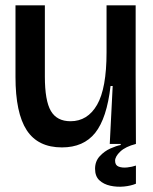

<svg xmlns="http://www.w3.org/2000/svg" viewBox="-20 -539 572 719"><path d="M212 13Q122 13 80 -51.5Q38 -116 38 -251V-519H148V-252Q148 -162 170.5 -123.5Q193 -85 244 -85Q308 -85 343.5 -146.5Q379 -208 379 -343V-519H488V-258L489 0H391L402 -217H394Q380 -96 336.5 -41.5Q293 13 212 13ZM489 149Q470 157 444 159.5Q418 162 393 156.5Q368 151 352 136Q336 121 336 93Q336 65 353.5 46Q371 27 393.5 17Q416 7 432 4V-9L489 -10V0Q450 10 430.5 28.5Q411 47 411 63Q411 80 424.5 85Q438 90 456.5 88Q475 86 489 81Z"/></svg>

Font: Bricolage Grotesque 96pt Medium
Style: Regular
Weight: 500
Designer: Mathieu Triay
Foundry: Atelier Triay
Version: Version 1.001; ttfautohint (v1.8.4.7-5d5b);gftools[0.9.33.de